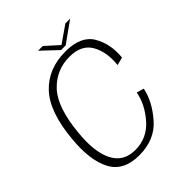

<svg xmlns="http://www.w3.org/2000/svg" viewBox="-198 -803 919 919"><g transform="rotate(-45 261.0 -343.5)"><path d="M207.5 4.5Q312.5 4.5 373 -64.8Q433.5 -134 448 -206.5L411 -217Q398.5 -148.5 345.2 -87.8Q292 -27 211.5 -27Q133 -27 99.2 -92.8Q65.5 -158.5 77.5 -278Q92 -435.5 153.2 -500.8Q214.5 -566 304.5 -566Q385.5 -566 416.8 -510.2Q448 -454.5 439 -375L479.5 -385Q488 -469.5 450.8 -533.5Q413.5 -597.5 308.5 -597.5Q191 -597.5 120.2 -521.5Q49.5 -445.5 35 -276.5Q22.5 -146 62 -70.8Q101.5 4.5 207.5 4.5ZM298.5 -617H330L435.5 -692.5H403.5L317 -632.5L250.5 -692.5H218.5Z"/></g></svg>

Font: Anybody UltraCondensed Thin ExtraLight
Style: Italic
Weight: 250
Italic angle: -10°
Version: Version 1.111